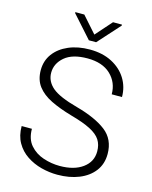

<svg xmlns="http://www.w3.org/2000/svg" viewBox="-133 -989 858 1084"><g transform="rotate(15 296.5 -446.5)"><path d="M492.7 -175.3Q492.7 -214.4 474.9 -242.2Q457 -270 414.8 -291.7Q372.6 -313.5 298.3 -334Q227.1 -354.5 174.8 -380.1Q122.6 -405.8 94.2 -443.4Q65.9 -481 65.9 -537.1Q65.9 -591.8 96.4 -633.1Q127 -674.3 180.9 -697.5Q234.9 -720.7 304.7 -720.7Q379.4 -720.7 434.1 -692.1Q488.8 -663.6 518.6 -615.5Q548.3 -567.4 548.3 -508.3H488.3Q488.3 -577.6 440.2 -623.3Q392.1 -668.9 304.7 -668.9Q216.8 -668.9 171.6 -630.4Q126.5 -591.8 126.5 -538.1Q126.5 -487.8 168.2 -452.1Q210 -416.5 317.4 -387.7Q430.2 -356.9 491.7 -309.6Q553.2 -262.2 553.2 -176.3Q553.2 -118.2 521.5 -76.4Q489.7 -34.7 434.6 -12.5Q379.4 9.8 308.6 9.8Q261.2 9.8 214.4 -2.4Q167.5 -14.6 128.7 -40.5Q89.8 -66.4 66.7 -106.9Q43.5 -147.5 43.5 -203.6H103.5Q103.5 -144 134.5 -108.4Q165.5 -72.8 212.9 -57.1Q260.3 -41.5 308.6 -41.5Q392.6 -41.5 442.6 -78.1Q492.7 -114.7 492.7 -175.3ZM222.2 -903.3 306.2 -808.6 390.1 -903.3H442.4V-897.5L327.1 -769.5H284.7L169.9 -897.9V-903.3Z"/></g></svg>

Font: Vazirmatn RD ExtraLight
Style: Regular
Weight: 200
Designer: Saber Rastikerdar
Foundry: Saber Rastikerdar
Version: Version 32.102